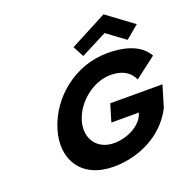

<svg xmlns="http://www.w3.org/2000/svg" viewBox="-190 -1313 1470 1506"><g transform="rotate(-20 545.5 -560.5)"><path d="M527 -974 575.3 -883 793.9 -995 945.5 -883 1055 -974 836.1 -1136ZM1083 -462H647.2L603.8 -317H833.7C803.5 -216 678.5 -158 569.6 -158C429.2 -158 349.6 -272 391.4 -412C434.2 -555 582.3 -670 722.7 -670C811 -670 878.6 -641 913.6 -564L1090.9 -699C1041.8 -786 935.7 -840 760.2 -840C486.5 -840 259.3 -649 188.4 -412C117.8 -176 240.7 15 504.5 15C700.5 15 921.9 -74 1029.4 -283Z"/></g></svg>

Font: Hussar
Style: BdSuprExtOblThree
Weight: 700
Foundry: Cannot Into Space Fonts
Version: Version 2.00